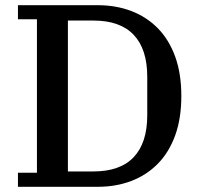

<svg xmlns="http://www.w3.org/2000/svg" viewBox="-20 -718 768 738"><path d="M49 -54H122V-644H49V-698H356Q426 -698 485 -675.5Q544 -653 587 -609Q630 -565 653.5 -500Q677 -435 677 -349Q677 -263 653.5 -198Q630 -133 587 -89Q544 -45 485 -22.5Q426 0 356 0H49ZM241 -59H339Q442 -59 494 -114Q546 -169 546 -275V-423Q546 -529 494 -584Q442 -639 339 -639H241Z"/></svg>

Font: IBM Plex Serif Medm
Style: Regular
Weight: 500
Designer: Mike Abbink, Paul van der Laan, Pieter van Rosmalen
Foundry: Bold Monday
Version: Version 3.001